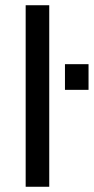

<svg xmlns="http://www.w3.org/2000/svg" viewBox="-20 -713 358 733"><path d="M168 0V-693H78V0ZM318 -370V-468H228V-370Z"/></svg>

Font: Gamestation Text
Style: Bold
Weight: 400
Designer: Jonas Hecksher
Foundry: Jonas Hecksher, Playtypeª, e-types AS
Version: Version 1.003